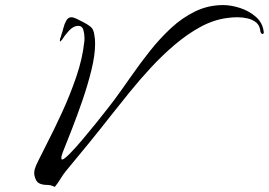

<svg xmlns="http://www.w3.org/2000/svg" viewBox="-20 -689 1060 757"><path d="M196 48Q181 40 164 40Q147 40 134 33.5Q121 27 116 3Q115 1 115 -2Q115 -5 115 -7Q115 -15 117 -22Q119 -29 122 -36Q132 -58 143 -79Q154 -100 164 -121Q193 -177 224.5 -245.5Q256 -314 280.5 -385.5Q305 -457 312 -522Q313 -526 313 -530.5Q313 -535 313 -541Q313 -556 308.5 -571.5Q304 -587 289 -587Q269 -587 251.5 -567.5Q234 -548 225 -533Q222 -529 219 -526.5Q216 -524 216 -528Q216 -536 218.5 -540.5Q221 -545 222 -552Q226 -562 230 -578.5Q234 -595 241.5 -608Q249 -621 262 -621Q269 -621 283 -614.5Q297 -608 311.5 -600Q326 -592 331 -588Q342 -581 346.5 -571.5Q351 -562 352 -551Q355 -536 355 -517Q355 -472 340.5 -413Q326 -354 305 -293Q284 -232 263 -178.5Q242 -125 228 -90Q227 -86 224 -78Q221 -70 222 -64Q222 -60 225 -60Q232 -60 253.5 -81.5Q275 -103 302.5 -135.5Q330 -168 357.5 -202Q385 -236 405.5 -262.5Q426 -289 432 -297Q462 -338 496.5 -387.5Q531 -437 570 -486.5Q609 -536 653.5 -577.5Q698 -619 749.5 -644Q801 -669 860 -669Q891 -669 926.5 -657.5Q962 -646 989 -622.5Q1016 -599 1020 -562Q1020 -555 1015 -555Q1012 -555 1010 -558Q1008 -561 1007 -563Q1005 -588 990.5 -600Q976 -612 956 -616.5Q936 -621 917 -621Q896 -621 875 -618Q822 -611 770.5 -583Q719 -555 670 -513.5Q621 -472 576 -423.5Q531 -375 491 -325.5Q451 -276 417 -233Q374 -178 330 -124Q286 -70 241 -16Q228 0 218.5 16Q209 32 196 48Z"/></svg>

Font: The Nautigal
Style: Bold
Weight: 700
Designer: Robert E. Leuschke
Foundry: Robert E. Leuschke
Version: Version 1.100; ttfautohint (v1.8.3)